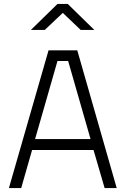

<svg xmlns="http://www.w3.org/2000/svg" viewBox="-20 -949 634 969"><path d="M25 0 225 -695H370L569 0H508L452 -192H142L87 0ZM270 -641 157 -247H437L324 -641ZM136 -798 270 -929H322L456 -798H387L297 -884L206 -798Z"/></svg>

Font: Titillium Web Light
Style: Regular
Weight: 300
Version: Version 1.002;PS 57.000;hotconv 1.0.70;makeotf.lib2.5.55311